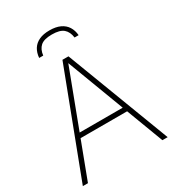

<svg xmlns="http://www.w3.org/2000/svg" viewBox="-219 -1063 1080 1188"><g transform="rotate(-30 321.5 -469.0)"><path d="M18.5 0 300 -740H343L624.5 0H587L315 -720H327L55 0ZM142 -264 152 -297H491L501 -264ZM181 -822Q184 -858 200.2 -884Q216.5 -910 246.5 -924Q276.5 -938 321 -938Q366 -938 396.5 -923.8Q427 -909.5 443.5 -883.5Q460 -857.5 463 -822H434Q428.5 -864.5 403.2 -886.5Q378 -908.5 321 -908.5Q264.5 -908.5 239.8 -886.5Q215 -864.5 210 -822Z"/></g></svg>

Font: Encode Sans SC Condensed Thin Thin
Style: Regular
Weight: 250
Version: Version 3.002